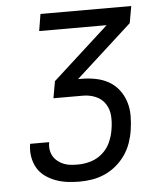

<svg xmlns="http://www.w3.org/2000/svg" viewBox="-53 -781 705 828"><g transform="rotate(-5 300.0 -367.5)"><path d="M258 0Q231 0 204.5 -3.5Q178 -7 154 -16Q130 -25 109.5 -40Q89 -55 76.5 -76.5Q64 -98 59.5 -124.5Q55 -151 59 -177Q59 -178 59.5 -179Q60 -180 60 -181H142Q142 -180 142 -179.5Q142 -179 142 -179Q139 -163 141.5 -147.5Q144 -132 151.5 -119.5Q159 -107 171 -97.5Q183 -88 197 -82.5Q211 -77 226.5 -75.5Q242 -74 258 -74Q286 -74 314 -82.5Q342 -91 364.5 -111Q387 -131 399 -158.5Q411 -186 415 -214Q420 -243 418 -271.5Q416 -300 401 -323Q386 -346 360 -357Q334 -368 305 -368H177L190 -441L433 -662H141L153 -735H546L533 -662L290 -441H305Q336 -441 366.5 -435Q397 -429 422.5 -414.5Q448 -400 466 -376.5Q484 -353 493 -324.5Q502 -296 502 -265Q502 -234 497 -202Q493 -175 483.5 -147.5Q474 -120 457.5 -96Q441 -72 418 -52.5Q395 -33 368 -21Q341 -9 313 -4.5Q285 0 258 0Z"/></g></svg>

Font: Iosevka Curly Extended Oblique
Style: Regular
Weight: 400
Width: 7
Italic angle: -9°
Monospace: yes
Designer: Belleve Invis
Foundry: Belleve Invis
Version: Version 11.1.0; ttfautohint (v1.8.3)